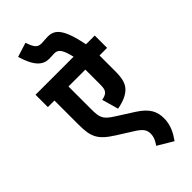

<svg xmlns="http://www.w3.org/2000/svg" viewBox="-338 -949 1199 1199"><g transform="rotate(-45 261.5 -349.5)"><path d="M523 -513V-622H446C412 -789 372 -825 311 -825C288 -825 272 -822 253 -822C218 -822 204 -840 185 -896L90 -866C124 -752 167 -720 221 -720C235 -720 251 -722 265 -722C299 -722 317 -702 336 -622H0V-513H58V-304C58 -242 63 -211 78 -180C95 -146 125 -120 177 -87L274 -26C326 6 337 28 337 59C337 89 323 115 307 136L409 197C439 155 464 109 464 49C464 -9 443 -56 366 -105L253 -177C190 -217 182 -238 182 -313V-513H331V-383C331 -350 328 -336 316 -324C308 -315 292 -309 272 -305L303 -196C357 -206 395 -223 420 -248C447 -276 456 -311 456 -377V-513Z"/></g></svg>

Font: Noto Sans Devanagari Condensed
Style: Bold
Weight: 700
Width: 3
Designer: Jelle Bosma - Monotype Design Team
Foundry: Monotype Imaging Inc.
Version: Version 2.004